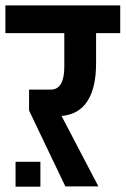

<svg xmlns="http://www.w3.org/2000/svg" viewBox="-32 -701 472 722"><path d="M329.3 -462.6Q329.3 -370.5 296.5 -320.4Q263.7 -270.2 199.4 -265L338 0H213.7L77.3 -285.4V-364H158.6Q209.8 -364 209.8 -450V-576.5H-11.7V-680.7H420.1V-576.5H329.3ZM26.5 -92.5H119.9V0.9H26.5Z"/></svg>

Font: Puralecka Narrow
Style: Bold
Weight: 700
Designer: Hector Gatti, Marcela Romero, Pablo Cosgaya and Nicolas Silva
Version: Version 1.004;PS 001.004;hotconv 1.0.70;makeotf.lib2.5.58329